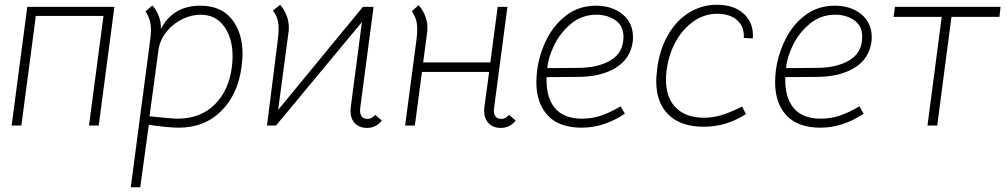

<svg xmlns="http://www.w3.org/2000/svg" viewBox="-20 -529 4241 809"><path d="M396 0H355L416 -462H131L70 0H29L95 -500H462Z M1002 -301Q1002 -285 998 -249Q983 -132 912.5 -61.5Q842 9 732 9Q691 9 607 -3L571 260H531L613 -362Q616 -385 616 -402Q616 -427 610.5 -445Q605 -463 593 -481L622 -506Q640 -486 649.5 -460Q659 -434 658 -407Q709 -505 824 -505Q911 -505 956.5 -448.5Q1002 -392 1002 -301ZM957 -247Q960 -270 960 -292Q960 -368 924.5 -417.5Q889 -467 825 -467Q787 -467 749.5 -449Q712 -431 685 -399.5Q658 -368 649 -328L610 -39Q706 -29 728 -29Q825 -29 885 -89Q945 -149 957 -247Z M1509 -500H1554L1498 -75L1497 -64Q1497 -28 1529 -28Q1546 -28 1561 -45L1589 -21Q1564 10 1527 10Q1495 10 1476 -9Q1457 -28 1457 -61Q1457 -72 1458 -78L1505 -436L1143 0H1105L1151 -365Q1154 -389 1154 -407Q1154 -432 1148.5 -449.5Q1143 -467 1130 -484L1160 -509Q1177 -490 1187 -465Q1197 -440 1197 -413Q1197 -402 1196 -396L1152 -66Z M2061 -63Q2061 -45 2069.5 -36.5Q2078 -28 2092 -28Q2110 -28 2125 -45L2153 -21Q2128 10 2090 10Q2058 10 2039 -9.5Q2020 -29 2020 -63Q2020 -73 2021 -78L2041 -226H1758L1728 0H1687L1735 -363Q1738 -387 1738 -405Q1738 -430 1732.5 -447Q1727 -464 1715 -482L1744 -507Q1764 -485 1774 -455Q1784 -425 1780 -394L1763 -266H2046L2077 -500H2118L2062 -75Q2061 -71 2061 -63Z M2240 -182Q2240 -206 2243 -231Q2252 -300 2283 -362.5Q2314 -425 2367 -465Q2420 -505 2491 -505Q2559 -505 2603 -469Q2647 -433 2647 -373Q2647 -360 2646 -353Q2636 -281 2574 -243Q2512 -205 2413 -205L2283 -204Q2280 -120 2317.5 -74.5Q2355 -29 2432 -29Q2476 -29 2514.5 -42.5Q2553 -56 2595 -81L2613 -50Q2525 9 2431 9Q2336 9 2288 -42.5Q2240 -94 2240 -182ZM2607 -374Q2607 -420 2573.5 -443.5Q2540 -467 2493 -467Q2433 -467 2387.5 -430Q2342 -393 2316 -340.5Q2290 -288 2286 -242L2416 -243Q2499 -243 2553 -275Q2607 -307 2607 -374Z M2745 -188Q2745 -203 2749 -239Q2759 -319 2794 -380.5Q2829 -442 2883 -475.5Q2937 -509 3001 -509Q3074 -509 3115.5 -469.5Q3157 -430 3152 -367L3114 -369Q3117 -416 3086.5 -443.5Q3056 -471 3001 -471Q2950 -471 2904.5 -440.5Q2859 -410 2828.5 -356Q2798 -302 2789 -234Q2786 -213 2786 -193Q2786 -117 2828 -75Q2870 -33 2946 -33Q2982 -33 3018.5 -43.5Q3055 -54 3107 -80L3123 -48Q3078 -20 3035 -7.5Q2992 5 2945 5Q2849 5 2797 -45.5Q2745 -96 2745 -188Z M3246 -182Q3246 -206 3249 -231Q3258 -300 3289 -362.5Q3320 -425 3373 -465Q3426 -505 3497 -505Q3565 -505 3609 -469Q3653 -433 3653 -373Q3653 -360 3652 -353Q3642 -281 3580 -243Q3518 -205 3419 -205L3289 -204Q3286 -120 3323.5 -74.5Q3361 -29 3438 -29Q3482 -29 3520.5 -42.5Q3559 -56 3601 -81L3619 -50Q3531 9 3437 9Q3342 9 3294 -42.5Q3246 -94 3246 -182ZM3613 -374Q3613 -420 3579.5 -443.5Q3546 -467 3499 -467Q3439 -467 3393.5 -430Q3348 -393 3322 -340.5Q3296 -288 3292 -242L3422 -243Q3505 -243 3559 -275Q3613 -307 3613 -374Z M3948 -458H3745L3751 -500H4196L4191 -458H3989L3929 0H3888Z"/></svg>

Font: Bellota Light
Style: Italic
Weight: 300
Italic angle: -7.5°
Designer: Kemie Guaida
Foundry: Kemie Guaida
Version: Version 4.001